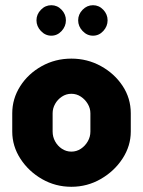

<svg xmlns="http://www.w3.org/2000/svg" viewBox="-20 -707 549 737"><path d="M254 10Q193 10 141.5 -19.5Q90 -49 58.5 -97.5Q27 -146 27 -202V-272Q27 -328 57.5 -376Q88 -424 140 -453Q192 -482 254 -482Q315 -482 367 -453.5Q419 -425 450.5 -377.5Q482 -330 482 -272V-202Q482 -147 450.5 -98.5Q419 -50 367 -20Q315 10 254 10ZM254 -125Q274 -125 290.5 -136Q307 -147 317 -164.5Q327 -182 327 -202V-272Q327 -291 317 -308Q307 -325 290.5 -336Q274 -347 254 -347Q234 -347 217.5 -336Q201 -325 191.5 -308Q182 -291 182 -272V-202Q182 -182 191.5 -164.5Q201 -147 217.5 -136Q234 -125 254 -125ZM337 -570Q314 -570 297 -588Q280 -606 280 -629Q280 -652 297 -669.5Q314 -687 337 -687Q360 -687 376.5 -669.5Q393 -652 393 -629Q393 -606 376.5 -588Q360 -570 337 -570ZM177 -570Q154 -570 137 -588Q120 -606 120 -629Q120 -652 137 -669.5Q154 -687 177 -687Q200 -687 216.5 -669.5Q233 -652 233 -629Q233 -606 216.5 -588Q200 -570 177 -570Z"/></svg>

Font: Dosis ExtraLight ExtraBold
Style: Regular
Weight: 800
Version: Version 3.001; ttfautohint (v1.8.2)